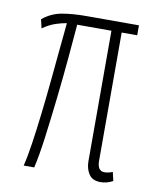

<svg xmlns="http://www.w3.org/2000/svg" viewBox="-67 -584 512 646"><g transform="rotate(10 188.5 -261.0)"><path d="M320 10Q292 10 280 -8.5Q268 -27 268 -52V-498H151Q147 -449 141 -382Q135 -315 127 -243.5Q119 -172 110.5 -107.5Q102 -43 92 0H56Q64 -32 71 -79.5Q78 -127 84.5 -182.5Q91 -238 96.5 -295Q102 -352 107 -404.5Q112 -457 116 -497Q101 -495 79.5 -488Q58 -481 35 -465L28 -495Q57 -519 93 -525.5Q129 -532 177 -532H356V-498H303V-60Q303 -25 327 -25Q341 -25 355 -31L362 -1Q341 10 320 10Z"/></g></svg>

Font: Georama Condensed ExtraLight
Style: Regular
Weight: 200
Width: 3
Designer: Jean-Baptiste Levee
Foundry: Production Type
Version: Version 1.000